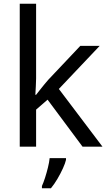

<svg xmlns="http://www.w3.org/2000/svg" viewBox="-20 -780 574 1021"><path d="M172 -363Q172 -347 170.5 -321Q169 -295 168 -276H172Q178 -284 190 -299Q202 -314 214.5 -329.5Q227 -345 236 -355L407 -536H510L293 -307L525 0H419L233 -250L172 -197V0H85V-760H172ZM331 70Q327 88 314.5 115.5Q302 143 285.5 171Q269 199 251 221H203V209Q211 192 219.5 165.5Q228 139 235 110.5Q242 82 244 61H331Z"/></svg>

Font: Noto Sans Grantha
Style: Regular
Weight: 400
Designer: Monotype Design Team
Foundry: Monotype Imaging Inc.
Version: Version 2.003; ttfautohint (v1.8.4.7-5d5b)